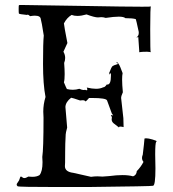

<svg xmlns="http://www.w3.org/2000/svg" viewBox="-20 -750 695 772"><path d="M332 2Q594 -1 595 -3Q605 -3 605 -73L604 -129Q604 -174 608 -180Q610 -181 610 -182Q610 -184 593.5 -189Q577 -194 567 -194L561 -193Q560 -177 554 -128Q551 -121 551 -115Q551 -106 557 -99Q546 -78 530 -62Q529 -46 515 -41Q498 -46 472 -46Q449 -46 419 -42L392 -40L372 -41Q359 -41 346 -39L275 -55Q241 -59 241 -82Q242 -82 242 -139Q242 -173 244 -205V-208Q244 -215 250 -237L243 -320Q244 -340 266 -357Q270 -357 302 -346L312 -347Q321 -347 324 -342Q328 -344 338 -356H350Q407 -356 410.5 -346Q414 -336 431 -290L429 -295L435 -286L428 -287Q426 -287 426 -286Q426 -284 430 -280L429 -270Q429 -261 436.5 -254.5Q444 -248 459 -237L458 -241L459 -239Q459 -241 464 -241Q468 -241 477 -239L476 -275L467 -356Q467 -364 474 -379Q471 -410 471 -430Q471 -447 473 -456Q461 -488 460 -488Q455 -498 449 -501Q448 -501 448 -500Q448 -499 455 -493Q438 -488 433 -484.5Q428 -481 420 -459Q419 -458 419 -456L420 -449Q421 -455 424 -455L426 -454V-445Q426 -410 412 -410H409Q402 -399 395 -399Q383 -393 366 -393Q350 -393 329 -398Q331 -393 331 -390Q331 -387 329 -387Q326 -387 322 -389Q320 -388 317 -388Q310 -388 299 -393Q286 -389 273 -389Q261 -389 249 -392Q246 -397 237 -419Q240 -429 240 -452Q240 -470 238 -497Q242 -507 242 -517Q242 -530 235 -542L251 -577Q238 -644 237 -656Q249 -679 268 -690Q278 -686 291 -686Q307 -686 328 -692Q360 -680 374 -680L387 -681Q396 -681 405 -678Q438 -683 457 -683Q478 -683 484 -677Q514 -677 526 -673Q528 -668 536 -630Q538 -623 538 -618Q538 -605 528 -599L536 -601L540 -543Q540 -540 539 -540Q549 -542 571 -542Q586 -541 586 -540Q584 -540 584 -633Q584 -724 587 -724Q587 -723 551 -723Q490 -723 324 -726Q102 -730 65 -730Q57 -730 56 -729Q55 -728 55 -713Q55 -698 56 -695.5Q57 -693 88 -690L91 -691Q95 -691 101 -685Q112 -687 120 -687Q143 -687 144 -673Q147 -665 156 -607Q153 -579 153 -493Q153 -411 163 -360Q154 -331 154 -301L155 -277Q155 -150 150 -119L151 -98Q151 -61 139 -46Q128 -39 110 -39L94 -40Q84 -34 78 -34Q73 -34 70 -37Q67 -40 64 -40Q61 -40 59.5 -32.5Q58 -25 51 -16Q47 -11 47 -8Q47 -4 51 -1Q55 2 211 2Z"/></svg>

Font: Xiaobo Songti 小帛宋体
Style: Regular
Weight: 400
Version: Version 1.501;March 17, 2024;FontCreator 14.0.0.2814 64-bit